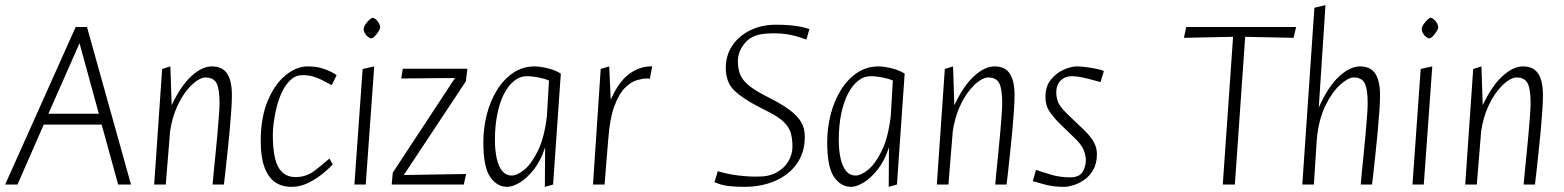

<svg xmlns="http://www.w3.org/2000/svg" viewBox="-26 -717 6078 746"><path d="M-6 0 268 -612H312L483 0H433L369 -233H144L42 0ZM162 -275H358L283 -549Z M573 0 604 -449 636 -459 641 -308Q676 -383 717.5 -421Q759 -459 797 -459Q838 -459 856.5 -431Q875 -403 875 -347Q875 -323 872.5 -286Q870 -249 866 -206Q862 -163 857.5 -121.5Q853 -80 849.5 -47.5Q846 -15 844 0H800Q801 -14 804 -45Q807 -76 811 -114.5Q815 -153 818.5 -192.5Q822 -232 824.5 -265Q827 -298 827 -316Q827 -371 815.5 -393.5Q804 -416 772 -416Q758 -416 738.5 -403Q719 -390 698 -363.5Q677 -337 660 -298Q643 -259 635 -208L618 0Z M1106 9Q1069 9 1042.5 -9.5Q1016 -28 1001.5 -67.5Q987 -107 987 -168Q987 -261 1014.5 -326Q1042 -391 1084 -425Q1126 -459 1169 -459Q1201 -459 1224 -452Q1247 -445 1262 -437Q1277 -429 1282 -425L1263 -386Q1241 -398 1224 -406.5Q1207 -415 1189.5 -420Q1172 -425 1149 -425Q1123 -425 1103.5 -407Q1084 -389 1070.5 -361Q1057 -333 1049 -301Q1041 -269 1037.5 -240.5Q1034 -212 1034 -194Q1034 -139 1042.5 -102.5Q1051 -66 1071 -47.5Q1091 -29 1123 -29Q1163 -29 1194.5 -52.5Q1226 -76 1254 -101L1267 -78Q1255 -65 1230 -44Q1205 -23 1173 -7Q1141 9 1106 9Z M1351 0 1383 -449 1428 -459 1395 0ZM1416 -568Q1411 -568 1404 -573.5Q1397 -579 1392 -587.5Q1387 -596 1387 -603Q1387 -612 1394 -622.5Q1401 -633 1409.5 -640.5Q1418 -648 1421 -648Q1427 -648 1434 -642Q1441 -636 1446 -627.5Q1451 -619 1451 -610Q1451 -605 1444.5 -594.5Q1438 -584 1430 -576Q1422 -568 1416 -568Z M1496 0 1500 -46 1742 -414 1533 -412 1539 -450H1790L1784 -401L1543 -37L1785 -41L1776 0Z M1945 9Q1905 9 1878.5 -29.5Q1852 -68 1852 -164Q1852 -220 1865.5 -272.5Q1879 -325 1905 -367Q1931 -409 1968 -434Q2005 -459 2051 -459Q2071 -459 2101 -452Q2131 -445 2153 -431L2123 0L2091 9L2092 -145Q2076 -94 2049 -59.5Q2022 -25 1994 -8Q1966 9 1945 9ZM1963 -35Q1983 -35 2011 -57.5Q2039 -80 2064 -131Q2089 -182 2099 -266L2107 -404Q2092 -411 2066.5 -416Q2041 -421 2020 -421Q1995 -421 1972.5 -403.5Q1950 -386 1933 -353.5Q1916 -321 1906.5 -275Q1897 -229 1897 -173Q1897 -133 1904 -101.5Q1911 -70 1925.5 -52.5Q1940 -35 1963 -35Z M2278 0 2308 -449 2341 -459 2347 -330Q2379 -401 2419 -430Q2459 -459 2503 -459Q2505 -459 2506 -459Q2507 -459 2508 -459L2499 -411Q2496 -412 2493 -412Q2490 -412 2486 -412Q2471 -412 2448.5 -405.5Q2426 -399 2402.5 -376Q2379 -353 2361 -304.5Q2343 -256 2337 -172L2323 0Z M2865 9Q2834 9 2806.5 6Q2779 3 2750 -9L2763 -52Q2801 -40 2844.5 -35Q2888 -30 2918 -31Q2960 -30 2990.5 -46.5Q3021 -63 3037 -90Q3053 -117 3053 -147Q3053 -176 3047 -198.5Q3041 -221 3021.5 -241Q3002 -261 2961 -282L2920 -303Q2858 -335 2826 -366.5Q2794 -398 2794 -453Q2794 -502 2819.5 -540Q2845 -578 2889.5 -599.5Q2934 -621 2989 -621Q3019 -621 3041.5 -619Q3064 -617 3083 -613.5Q3102 -610 3119 -604L3107 -563Q3086 -571 3066.5 -576.5Q3047 -582 3028 -584.5Q3009 -587 2989 -587.5Q2969 -588 2947 -586Q2895 -582 2868 -549.5Q2841 -517 2841 -479Q2841 -454 2848 -432.5Q2855 -411 2876 -391.5Q2897 -372 2938 -350L2980 -328Q3018 -308 3045 -287.5Q3072 -267 3086.5 -243Q3101 -219 3101 -186Q3101 -125 3070.5 -81.5Q3040 -38 2986.5 -14.5Q2933 9 2865 9Z M3281 9Q3241 9 3214.5 -29.5Q3188 -68 3188 -164Q3188 -220 3201.5 -272.5Q3215 -325 3241 -367Q3267 -409 3304 -434Q3341 -459 3387 -459Q3407 -459 3437 -452Q3467 -445 3489 -431L3459 0L3427 9L3428 -145Q3412 -94 3385 -59.5Q3358 -25 3330 -8Q3302 9 3281 9ZM3299 -35Q3319 -35 3347 -57.5Q3375 -80 3400 -131Q3425 -182 3435 -266L3443 -404Q3428 -411 3402.5 -416Q3377 -421 3356 -421Q3331 -421 3308.5 -403.5Q3286 -386 3269 -353.5Q3252 -321 3242.5 -275Q3233 -229 3233 -173Q3233 -133 3240 -101.5Q3247 -70 3261.5 -52.5Q3276 -35 3299 -35Z M3614 0 3645 -449 3677 -459 3682 -308Q3717 -383 3758.5 -421Q3800 -459 3838 -459Q3879 -459 3897.5 -431Q3916 -403 3916 -347Q3916 -323 3913.5 -286Q3911 -249 3907 -206Q3903 -163 3898.5 -121.5Q3894 -80 3890.5 -47.5Q3887 -15 3885 0H3841Q3842 -14 3845 -45Q3848 -76 3852 -114.5Q3856 -153 3859.5 -192.5Q3863 -232 3865.5 -265Q3868 -298 3868 -316Q3868 -371 3856.5 -393.5Q3845 -416 3813 -416Q3799 -416 3779.5 -403Q3760 -390 3739 -363.5Q3718 -337 3701 -298Q3684 -259 3676 -208L3659 0Z M4110 9Q4068 9 4037.5 1Q4007 -7 3987 -13L3999 -57Q4028 -47 4060.5 -37.5Q4093 -28 4132 -28Q4168 -28 4180.5 -49.5Q4193 -71 4193 -94Q4193 -114 4184 -135.5Q4175 -157 4146 -184L4087 -241Q4062 -267 4049 -288.5Q4036 -310 4036 -341Q4036 -382 4057.5 -408Q4079 -434 4107.5 -446.5Q4136 -459 4158 -459Q4174 -459 4196 -456Q4218 -453 4237 -449Q4256 -445 4263 -441L4250 -398Q4239 -401 4219 -406.5Q4199 -412 4177.5 -416.5Q4156 -421 4139 -421Q4112 -421 4095 -404Q4078 -387 4078 -358Q4078 -342 4084 -323Q4090 -304 4123 -272L4188 -210Q4217 -181 4226.5 -160Q4236 -139 4236 -119Q4236 -81 4221 -56Q4206 -31 4185 -17Q4164 -3 4143 3Q4122 9 4110 9Z M4725 0 4765 -574 4574 -570 4583 -612H5010L5000 -570L4812 -574L4772 0Z M5034 0 5081 -687 5124 -697 5098 -299Q5133 -379 5176 -419Q5219 -459 5258 -459Q5299 -459 5317.5 -431Q5336 -403 5336 -347Q5336 -323 5333.5 -286Q5331 -249 5327 -206Q5323 -163 5318.5 -121.5Q5314 -80 5310.5 -47.5Q5307 -15 5305 0H5261Q5262 -14 5265 -45Q5268 -76 5272 -114.5Q5276 -153 5279.5 -192.5Q5283 -232 5285.5 -265Q5288 -298 5288 -316Q5288 -371 5276.5 -393.5Q5265 -416 5233 -416Q5213 -416 5181.5 -388Q5150 -360 5123.5 -306Q5097 -252 5090 -172L5079 0Z M5462 0 5494 -449 5539 -459 5506 0ZM5527 -568Q5522 -568 5515 -573.5Q5508 -579 5503 -587.5Q5498 -596 5498 -603Q5498 -612 5505 -622.5Q5512 -633 5520.5 -640.5Q5529 -648 5532 -648Q5538 -648 5545 -642Q5552 -636 5557 -627.5Q5562 -619 5562 -610Q5562 -605 5555.5 -594.5Q5549 -584 5541 -576Q5533 -568 5527 -568Z M5667 0 5698 -449 5730 -459 5735 -308Q5770 -383 5811.5 -421Q5853 -459 5891 -459Q5932 -459 5950.5 -431Q5969 -403 5969 -347Q5969 -323 5966.5 -286Q5964 -249 5960 -206Q5956 -163 5951.5 -121.5Q5947 -80 5943.5 -47.5Q5940 -15 5938 0H5894Q5895 -14 5898 -45Q5901 -76 5905 -114.5Q5909 -153 5912.5 -192.5Q5916 -232 5918.5 -265Q5921 -298 5921 -316Q5921 -371 5909.5 -393.5Q5898 -416 5866 -416Q5852 -416 5832.5 -403Q5813 -390 5792 -363.5Q5771 -337 5754 -298Q5737 -259 5729 -208L5712 0Z"/></svg>

Font: Ancizar Sans Thin
Style: Italic
Weight: 100
Italic angle: -4°
Designer: Cesar Puertas, Viviana Monsalve, Julian Moncada, Julian Prieto, Jose Castro, Mariel Hernandez, Felipe Aragon, Sara Alarc
Version: Version 8.100